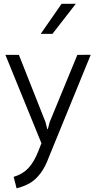

<svg xmlns="http://www.w3.org/2000/svg" viewBox="-20 -768 509 1023"><path d="M52.7 174.3Q100.1 160.6 131.1 127.7Q162.1 94.7 185.1 35.2L200.7 -4.9L8.8 -475.6H80.6L222.2 -118.2L231.9 -80.1H234.9L244.6 -117.2L392.1 -475.6L463.4 -476.1L241.2 67.4Q220.7 123.5 194.3 157.5Q168 191.4 137.7 208.5Q107.4 225.6 68.4 235.4ZM308.1 -747.6H383.8L259.3 -587.4H196.8Z"/></svg>

Font: Selawik Semilight
Style: Regular
Weight: 300
Designer: Aaron Bell
Foundry: Microsoft Corporation
Version: Version 1.01